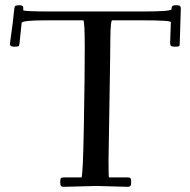

<svg xmlns="http://www.w3.org/2000/svg" viewBox="-20 -710 730 736"><path d="M18.1 -542Q18.1 -542.7 21 -564.5Q31.2 -636.5 33 -659.8Q34.7 -683.1 38 -686.5Q41.3 -689.9 55.2 -689.9Q69.1 -689.9 69.1 -680.9V-670.9Q69.1 -666 174.1 -666H531Q637 -666 637.3 -674.8Q637.7 -683.6 641.1 -686.8Q644.5 -689.9 652.1 -689.9Q659.7 -689.9 662.4 -689.7Q665 -689.5 668 -688.2Q673.1 -686.3 673.1 -676L668.9 -541Q668.9 -533.9 665.3 -532.5Q661.6 -531 650.8 -531Q639.9 -531 636 -533.9Q632.1 -536.9 632.1 -544.9L635 -625Q635 -632.1 524.9 -632.1H409.9Q403.6 -632.1 403 -559Q402.3 -485.8 402.1 -477.1L396 -92Q396 -30 397.9 -30H469Q477.5 -30 480.2 -26.6Q482.9 -23.2 482.9 -12.7Q482.9 -2.2 480.2 2Q477.5 6.1 469 6.1L349.1 2.9L226.1 6.1Q216.1 6.1 213.5 2.3Q210.9 -1.5 210.9 -13.3Q210.9 -25.1 214.2 -27.6Q217.5 -30 230 -30H292Q297.9 -30 301.4 -224Q304.9 -418 304.9 -525Q304.9 -632.1 299.1 -632.1H157Q64.5 -632.1 63 -622.1L54.9 -544.9Q54.2 -535.6 51.5 -533.3Q48.8 -531 33.4 -531Q18.1 -531 18.1 -542Z"/></svg>

Font: Fanwood Text
Style: Regular
Weight: 400
Version: Version 1.1001